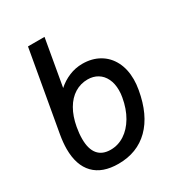

<svg xmlns="http://www.w3.org/2000/svg" viewBox="-188 -913 976 1051"><g transform="rotate(-30 300.0 -388.0)"><path d="M48 -197.5Q48 -236.5 56.5 -286L145.5 -790H250L198.5 -496.5Q230.5 -525.5 270.8 -542.2Q311 -559 355 -559Q415.5 -559 461.2 -532.5Q507 -506 532 -457.5Q557 -409 557 -344.5Q557 -314.5 551 -280.5Q526 -137 449.5 -61.2Q373 14.5 254.5 14.5Q153.5 14.5 100.8 -40Q48 -94.5 48 -197.5ZM453 -290Q457 -310.5 457 -334Q457 -375.5 442 -406.5Q427 -437.5 399.8 -454Q372.5 -470.5 337 -470.5Q292.5 -470.5 255.2 -447.5Q218 -424.5 192.5 -380.5Q167 -336.5 156 -275.5Q149 -237.5 149 -202.5Q149 -139 176 -106.2Q203 -73.5 256 -73.5Q303 -73.5 343.5 -99.8Q384 -126 412.8 -175Q441.5 -224 453 -290Z"/></g></svg>

Font: JuliaMono Medium
Style: Italic
Weight: 500
Italic angle: -9°
Monospace: yes
Designer: cormullion
Foundry: corm
Version: Version 0.054; ttfautohint (v1.8.4)